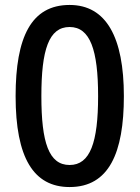

<svg xmlns="http://www.w3.org/2000/svg" viewBox="-20 -745 564 775"><path d="M480 -357C480 -594 409 -725 261 -725C106 -725 43 -595 43 -357C43 -109 115 10 261 10C420 10 480 -128 480 -357ZM147 -357C147 -544 177 -636 261 -636C344 -636 376 -543 376 -357C376 -170 344 -79 261 -79C177 -79 147 -170 147 -357Z"/></svg>

Font: Noto Sans SemiCondensed Medium
Style: Regular
Weight: 500
Width: 4
Designer: Monotype Design Team
Foundry: Monotype Imaging Inc.
Version: Version 2.013